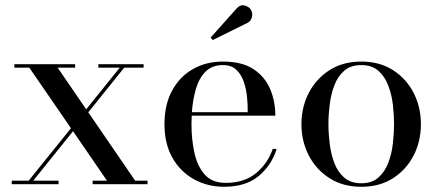

<svg xmlns="http://www.w3.org/2000/svg" viewBox="-20 -706 1684 736"><path d="M25 -13.5H90L252 -214.5L92.5 -446.5H35V-460H268V-446.5H201L310.5 -287L439 -446.5H357V-460H530.5V-446.5H456L318.5 -275.5L498 -13.5H545.5V0H335V-13.5H390L260 -203L107.5 -13.5H204.5V0H25Z M929 -618.5 795.5 -552.5 787.5 -562 886.5 -673Q901 -689.5 918.2 -684.8Q935.5 -680 942.5 -667.5Q949.5 -655 945.5 -639.8Q941.5 -624.5 929 -618.5ZM1040.5 -135Q1021 -72.5 971.5 -31.2Q922 10 839.5 10Q775.5 10 723.5 -18.8Q671.5 -47.5 641 -101.2Q610.5 -155 610.5 -230Q610.5 -305 639.8 -358.8Q669 -412.5 719.5 -441.2Q770 -470 834.5 -470Q908 -470 952 -440.8Q996 -411.5 1015.8 -364.2Q1035.5 -317 1035.5 -262.5H715Q714 -247 714 -230Q714 -173 725 -121.5Q736 -70 764.2 -37.5Q792.5 -5 845.5 -5Q916.5 -5 961.5 -42.2Q1006.5 -79.5 1025.5 -135ZM834.5 -456.5Q793 -456.5 768 -431.5Q743 -406.5 731 -365.2Q719 -324 715.5 -276H929.5Q930 -302.5 927 -333.5Q924 -364.5 914.5 -392.5Q905 -420.5 886 -438.5Q867 -456.5 834.5 -456.5Z M1135.5 -230Q1135.5 -295 1163.5 -349.5Q1191.5 -404 1243 -437Q1294.5 -470 1365 -470Q1435.5 -470 1486.8 -437Q1538 -404 1565.8 -349.5Q1593.5 -295 1593.5 -230Q1593.5 -165 1565.8 -110.5Q1538 -56 1486.8 -23Q1435.5 10 1365 10Q1294.5 10 1243 -23Q1191.5 -56 1163.5 -110.5Q1135.5 -165 1135.5 -230ZM1239 -230Q1239 -195 1243.8 -155.5Q1248.5 -116 1261.5 -81.5Q1274.5 -47 1299.5 -25.2Q1324.5 -3.5 1365 -3.5Q1405.5 -3.5 1430.2 -25.2Q1455 -47 1468.2 -81.5Q1481.5 -116 1486 -155.5Q1490.5 -195 1490.5 -230Q1490.5 -265.5 1486 -304.8Q1481.5 -344 1468.2 -378.5Q1455 -413 1430.2 -434.8Q1405.5 -456.5 1365 -456.5Q1324.5 -456.5 1299.5 -434.8Q1274.5 -413 1261.5 -378.5Q1248.5 -344 1243.8 -304.8Q1239 -265.5 1239 -230Z"/></svg>

Font: Bodoni* 16
Style: Regular
Weight: 400
Version: Version 2.2